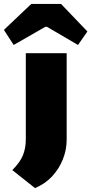

<svg xmlns="http://www.w3.org/2000/svg" viewBox="-84 -772 467 982"><path d="M257 -500V-58Q257 -6 237.5 43Q218 92 182 130.5Q146 169 95 190L-21 98Q19 58 33.5 21.5Q48 -15 48 -58V-500ZM228 -752 363 -611 315 -542 156 -635H148L-14 -542L-64 -619L76 -752Z"/></svg>

Font: Exo 2 Black
Style: Regular
Weight: 900
Designer: Natanael Gama
Foundry: Natanael Gama
Version: Version 2.010